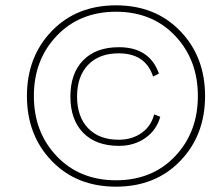

<svg xmlns="http://www.w3.org/2000/svg" viewBox="-20 -690 832 720"><path d="M656 -86.5Q563 10 415 10Q267 10 174 -86.5Q81 -183 81 -330Q81 -477 174 -573.5Q267 -670 415 -670Q563 -670 656 -573.5Q749 -477 749 -330Q749 -183 656 -86.5ZM193 -104Q279 -14 415 -14Q551 -14 636.5 -104Q722 -194 722 -330Q722 -466 636.5 -556Q551 -646 415 -646Q279 -646 193 -556Q107 -466 107 -330Q107 -194 193 -104ZM426 -143Q340 -143 292 -192Q244 -241 244 -328Q244 -415 292 -464Q340 -513 426 -513Q541 -513 576 -414L554 -403Q526 -490 425 -490Q352 -490 310.5 -447Q269 -404 269 -328Q269 -252 310.5 -209Q352 -166 425 -166Q475 -166 511 -191.5Q547 -217 558 -261L581 -252Q567 -202 525 -172.5Q483 -143 426 -143Z"/></svg>

Font: Elaine Sans ExtraLight
Style: Italic
Weight: 275
Italic angle: -13°
Designer: Wei Huang
Foundry: Wei Huang
Version: Version 2.001;December 24, 2019;FontCreator 12.0.0.2547 64-b